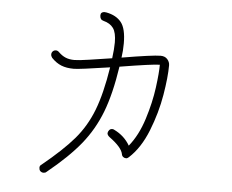

<svg xmlns="http://www.w3.org/2000/svg" viewBox="-54 -826 1108 915"><g transform="rotate(5 500.0 -368.0)"><path d="M738 -536Q738 -480 723.5 -393.5Q709 -307 674.5 -220Q640 -133 585 -83Q579 -77 572 -77Q564 -77 558 -82Q552 -87 551 -95Q545 -127 486 -170Q474 -179 474 -189Q475 -197 480.5 -203.5Q486 -210 495 -210Q500 -210 505 -207Q554 -183 580 -138Q624 -192 649.5 -272.5Q675 -353 684.5 -425Q694 -497 694 -535Q661 -535 503 -509Q483 -377 449.5 -290Q416 -203 358.5 -132Q301 -61 200 21Q195 26 186 26Q177 26 170 19Q165 13 165 3Q165 -6 173 -11Q271 -91 324 -153Q377 -215 408 -295Q439 -375 459 -502Q313 -480 287 -480Q252 -480 227 -490Q202 -500 180 -523Q174 -531 174 -539Q174 -548 180 -554Q186 -560 195 -560Q203 -560 210 -553Q226 -537 244 -529.5Q262 -522 286 -522Q306 -522 356.5 -529.5Q407 -537 465 -546Q471 -591 471 -622Q471 -669 455.5 -690.5Q440 -712 408 -720Q391 -724 391 -745Q391 -753 396 -757.5Q401 -762 409 -762Q416 -762 419 -761Q466 -752 490 -722Q514 -692 514 -621Q514 -586 509 -553Q657 -578 694 -578Q715 -578 726.5 -565Q738 -552 738 -536Z"/></g></svg>

Font: Tsukimi Rounded Light
Style: Regular
Weight: 300
Designer: Takashi Funayama
Foundry: Takashi Funayama
Version: Version 1.032; ttfautohint (v1.8.3)